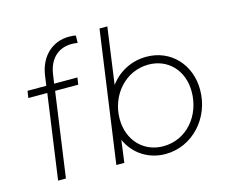

<svg xmlns="http://www.w3.org/2000/svg" viewBox="-106 -906 1277 1067"><g transform="rotate(-15 532.5 -372.5)"><path d="M106 0H151L219 -486H352L358 -526H224L232 -580C245 -665 298 -714 375 -714C384 -714 398 -713 409 -711L410 -753C401 -756 388 -757 370 -757C280 -757 203 -695 187 -583L179 -526H71L65 -486H174Z M722 12C876 12 999 -120 999 -284C999 -429 898 -538 757 -538C672 -538 595 -498 547 -432L592 -757H547L441 0H487L504 -128C543 -41 625 12 722 12ZM525 -242C525 -378 624 -493 757 -493C868 -493 951 -410 951 -286C951 -148 856 -33 721 -33C607 -33 525 -120 525 -242Z"/></g></svg>

Font: Mluvka ExtraLight
Style: Italic
Weight: 200
Italic angle: -8°
Designer: Modified by Jiří Krblich, Original typeface by Gumpita Rahayu
Foundry: Gumpita Rahayu & Jiří Krblich
Version: Version 2.000;Glyphs 3.1.1 (3134)